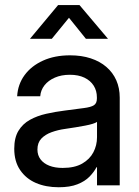

<svg xmlns="http://www.w3.org/2000/svg" viewBox="-20 -749 563 776"><path d="M217.3 7.8Q165.5 7.8 125.2 -9.5Q85 -26.9 61.3 -61.8Q37.6 -96.7 37.6 -147.9Q37.6 -192.4 54.7 -220.5Q71.8 -248.5 100.8 -264.6Q129.9 -280.8 166.7 -289.1Q203.6 -297.4 242.2 -302.2Q291 -308.6 319.3 -312.3Q347.7 -315.9 359.6 -323.7Q371.6 -331.5 371.6 -350.6V-355.5Q371.6 -382.3 358.6 -402.8Q345.7 -423.3 321.3 -435.1Q296.9 -446.8 262.2 -446.8Q228 -446.8 201.7 -435.3Q175.3 -423.8 159.9 -404.3Q144.5 -384.8 142.6 -359.9H49.3Q52.2 -408.2 79.3 -445.3Q106.4 -482.4 153.6 -503.9Q200.7 -525.4 263.2 -525.4Q309.6 -525.4 346.7 -513.2Q383.8 -501 409.9 -478.5Q436 -456.1 450 -424.6Q463.9 -393.1 463.9 -354.5V0H372.1V-73.2H370.1Q359.9 -53.7 341.6 -34.9Q323.2 -16.1 293 -4.2Q262.7 7.8 217.3 7.8ZM233.4 -70.3Q281.7 -70.3 312.3 -87.9Q342.8 -105.5 357.4 -133.5Q372.1 -161.6 372.1 -194.3V-256.3Q366.7 -252.4 354.2 -248.5Q341.8 -244.6 323.7 -241.2Q305.7 -237.8 284.9 -234.4Q264.2 -231 243.2 -228Q214.4 -224.1 188.7 -214.8Q163.1 -205.6 147.2 -189Q131.3 -172.4 131.3 -144.5Q131.3 -121.6 143.8 -105Q156.2 -88.4 179.2 -79.3Q202.1 -70.3 233.4 -70.3ZM189.5 -592.3H101.6V-592.8L214.8 -728.5H301.3L416 -592.8V-592.3H327.1L258.8 -677.2Z"/></svg>

Font: Inter Cardless Display
Style: Regular
Weight: 400
Designer: Rasmus Andersson
Foundry: rsms
Version: Version 4.001;git-9221beed3